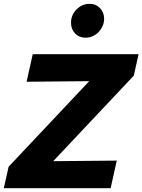

<svg xmlns="http://www.w3.org/2000/svg" viewBox="-47 -983 744 1003"><path d="M-27 0 -2 -112 419 -559 92 -556 124 -700H677L652 -588L231 -141L563 -144L531 0ZM401 -786Q367 -786 345.5 -808Q324 -830 324 -864Q324 -905 353 -934Q382 -963 422 -963Q454 -963 475.5 -940.5Q497 -918 497 -885Q497 -859 483.5 -836Q470 -813 448 -799.5Q426 -786 401 -786Z"/></svg>

Font: Red Hat Text VF
Style: Italic
Weight: 400
Italic angle: -12°
Designer: Pentagram, MCKL
Foundry: Pentagram, MCKL
Version: Version 1.023